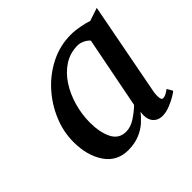

<svg xmlns="http://www.w3.org/2000/svg" viewBox="-118 -926 689 689"><g transform="rotate(-45 226.0 -582.0)"><path d="M382.5 -442.5Q380.5 -426.5 382.2 -415.8Q384 -405 391 -405Q396.5 -405 404 -408.2Q411.5 -411.5 423 -420L435 -399Q432.5 -395.5 418 -386.8Q403.5 -378 383.8 -370Q364 -362 345.5 -361.5Q328.5 -361.5 316.8 -369.5Q305 -377.5 300.2 -392.5Q295.5 -407.5 299 -428.5Q287 -412.5 269.8 -397.2Q252.5 -382 228.5 -372Q204.5 -362 171.5 -361.5Q114 -361.5 83 -407Q52 -452.5 52 -522Q52 -573.5 72.8 -623Q93.5 -672.5 130 -712.8Q166.5 -753 214.8 -777Q263 -801 317.5 -801Q339 -801 362.2 -796.5Q385.5 -792 402 -786.5L451.5 -803ZM353.5 -735Q344.5 -745 331.5 -750.8Q318.5 -756.5 308 -756.5Q269.5 -756.5 239 -736.8Q208.5 -717 187.2 -684.2Q166 -651.5 154.5 -611Q143 -570.5 143 -529Q143 -480 159.2 -447Q175.5 -414 212 -414Q236 -414 259.5 -429.8Q283 -445.5 300 -462Z"/></g></svg>

Font: Merriweather 20pt
Style: Italic
Weight: 400
Italic angle: -7.8°
Version: Version 2.101